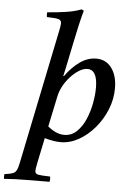

<svg xmlns="http://www.w3.org/2000/svg" viewBox="-136 -799 747 1092"><g transform="rotate(5 237.5 -252.5)"><path d="M140 -4 111 135Q106 160 104.5 170Q103 180 103 186Q103 203 121 206.5Q139 210 189 211Q191 219 190.5 227.5Q190 236 189 241Q120 242 56.5 242Q-7 242 -71 247Q-72 242 -72 234Q-72 226 -71 220Q-40 216 -24.5 210.5Q-9 205 -1.5 189.5Q6 174 12 142L168 -617Q171 -631 173 -643Q175 -655 175 -662Q175 -681 157.5 -685.5Q140 -690 92 -691Q91 -698 90.5 -704.5Q90 -711 91 -718Q145 -722 196.5 -729.5Q248 -737 285 -752L298 -745Q288 -711 277 -662.5Q266 -614 256 -565L226 -420L214 -365H218Q253 -415 298 -447.5Q343 -480 393 -480Q449 -480 481 -436Q513 -392 513 -321Q513 -258 489 -199Q465 -140 424.5 -92.5Q384 -45 334 -17Q284 11 231 11Q211 11 187.5 7Q164 3 140 -4ZM191 -248 154 -72Q177 -53 200.5 -42.5Q224 -32 248 -32Q289 -32 319 -60.5Q349 -89 368 -133Q387 -177 396 -225.5Q405 -274 405 -314Q405 -417 348 -417Q325 -417 300 -401.5Q275 -386 252 -361Q229 -336 213 -306.5Q197 -277 191 -248Z"/></g></svg>

Font: Tiro Telugu
Style: Italic
Weight: 400
Italic angle: -11°
Designer: Telugu: John Hudson & Fiona Ross, assisted by Kaja Sojewska. Latin: John Hudson with Paul Hanslow, assisted by Kaja Soje
Foundry: Tiro Typeworks Ltd.
Version: Version 1.52